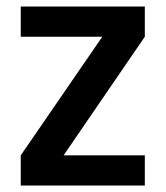

<svg xmlns="http://www.w3.org/2000/svg" viewBox="-20 -571 511 591"><path d="M43.9 0V-92.8L294.9 -458H43.9V-550.8H425.8V-458L175.8 -92.8H425.8V0Z"/></svg>

Font: Poppins Medium
Style: Regular
Weight: 500
Designer: Ninad Kale (Devanagari), Jonny Pinhorn (Latin)
Foundry: Indian Type Foundry
Version: 4.004